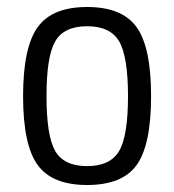

<svg xmlns="http://www.w3.org/2000/svg" viewBox="-20 -517 498 549"><path d="M412 -242Q412 -103 371 -45.5Q330 12 229 12Q129 12 87.5 -45.5Q46 -103 46 -242Q46 -381 87.5 -439Q129 -497 229 -497Q329 -497 370.5 -439.5Q412 -382 412 -242ZM320.5 -399Q295 -442 229 -442Q163 -442 138 -399Q113 -356 113 -242Q113 -128 138 -85Q163 -42 229 -42Q295 -42 320.5 -85Q346 -128 346 -242Q346 -356 320.5 -399Z"/></svg>

Font: exo2condensed_l
Style: Regular
Weight: 300
Width: 3
Designer: Natanael Gama
Version: Version 1.001;PS 001.001;hotconv 1.0.70;makeotf.lib2.5.58329